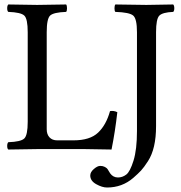

<svg xmlns="http://www.w3.org/2000/svg" viewBox="-20 -667 808 859"><path d="M147 0Q65.9 1 17.1 2Q12.2 -2 12.2 -13.9Q12.2 -25.9 17.1 -30.8Q73.2 -32.7 88.6 -47.4Q104 -62 104 -122.1V-522.9Q104 -583 88.6 -597.4Q73.2 -611.8 17.1 -613.8Q12.2 -617.7 12.2 -629.9Q12.2 -642.1 17.1 -647Q117.2 -645 146 -645Q178.2 -645 275.9 -647Q279.8 -642.1 279.8 -630.1Q279.8 -618.2 275.9 -613.8Q219.7 -611.8 204.3 -597.4Q189 -583 189 -522.9V-88.9Q189 -65.9 201.4 -52.5Q213.9 -39.1 235.8 -39.1H309.1Q382.3 -39.1 418.7 -73.5Q455.1 -107.9 472.2 -169.9Q489.3 -172.9 504.9 -165Q495.1 -78.1 479 2Q386.7 0 359.9 0ZM678.2 -522.9V-103Q678.2 -52.2 669.2 -13.2Q660.2 25.9 642.1 54Q624 82 611.1 95.9Q598.1 109.9 576.2 128.9Q526.4 171.9 459 171.9Q437 171.9 410.4 157Q383.8 142.1 383.8 118.2Q383.8 103 399.9 89.1Q416 75.2 428.2 75.2Q439.5 75.2 447.3 79.1Q455.1 83 458.5 86.4Q461.9 89.8 466.6 98.4Q471.2 106.9 473.1 108.9Q486.3 127 507.8 127Q527.8 127 544.9 114Q562 101.1 577.4 51.5Q592.8 2 592.8 -81.1V-522.9Q592.8 -583 575.9 -597.4Q559.1 -611.8 496.1 -613.8Q492.2 -617.7 492.2 -629.9Q492.2 -642.1 496.1 -647Q596.2 -645 634.8 -645Q656.7 -645 754.9 -647Q759.8 -642.1 759.8 -630.1Q759.8 -618.2 754.9 -613.8Q707 -611.8 692.6 -596.9Q678.2 -582 678.2 -522.9Z"/></svg>

Font: Linux Libertine Capitals
Style: Small Caps
Weight: 400
Designer: Philipp H. Poll
Foundry: Philipp H. Poll
Version: Version 5.1.3